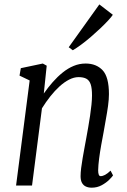

<svg xmlns="http://www.w3.org/2000/svg" viewBox="-20 -860 589 890"><path d="M183 -426.5Q202.5 -454.5 224.5 -479.5Q246.5 -504.5 270.8 -524Q295 -543.5 321.5 -554.5Q348 -565.5 377 -565.5Q426.5 -565.5 455.8 -534.2Q485 -503 485 -423.5Q485 -400 480.8 -369Q476.5 -338 470.5 -305.8Q464.5 -273.5 460 -246Q455 -219.5 449.2 -187.8Q443.5 -156 439.5 -125.2Q435.5 -94.5 435 -70.5Q435 -57.5 437.8 -50.5Q440.5 -43.5 446.5 -43.5Q456 -43.5 467.2 -49.5Q478.5 -55.5 492.5 -69L504 -47Q500.5 -41 486.5 -27Q472.5 -13 451.5 -1.5Q430.5 10 405 10Q389.5 10 377.8 4.5Q366 -1 359.8 -12.8Q353.5 -24.5 353.5 -43.5Q353.5 -59.5 356.2 -81.2Q359 -103 363.2 -127.8Q367.5 -152.5 372 -177Q376.5 -201.5 380.5 -223Q384.5 -245 389 -270.8Q393.5 -296.5 397.5 -323.2Q401.5 -350 404 -374.5Q406.5 -399 406.5 -417.5Q406.5 -450.5 400.5 -468.8Q394.5 -487 380.8 -494.8Q367 -502.5 344 -502.5Q323 -502.5 300.5 -491Q278 -479.5 256 -459.5Q234 -439.5 213.2 -413.2Q192.5 -387 174.5 -358L128.5 0H54.5L117.5 -487L70.5 -509.5L76.5 -544L178.5 -565.5L196.5 -555.5ZM298.5 -641 440.5 -839.5 503 -791.5Q497 -782 481.8 -765.5Q466.5 -749 445.8 -729.2Q425 -709.5 401.8 -689.5Q378.5 -669.5 356.5 -653.2Q334.5 -637 317.5 -627Z"/></svg>

Font: Merriweather 24pt SemiCondensed Light
Style: Italic
Weight: 300
Width: 4
Italic angle: -7.8°
Designer: Eben Sorkin
Foundry: Eben Sorkin
Version: Version 2.101